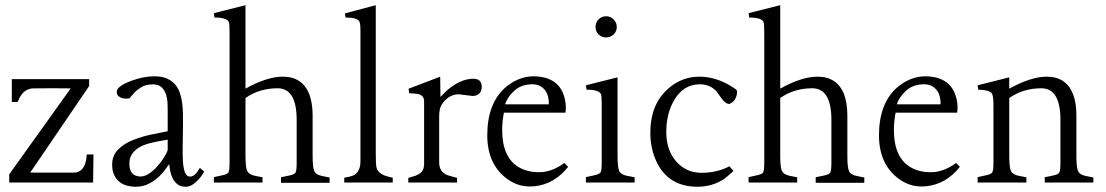

<svg xmlns="http://www.w3.org/2000/svg" viewBox="-20 -693 4199 729"><path d="M318.4 -392.6V-366.2L94.7 -37.6H260.3Q297.4 -37.6 307.1 -85.4L309.6 -106.4H335L333.5 0H15.1V-31.2L248.5 -357.4Q181.2 -358.4 106 -357.4Q68.4 -356.4 50.3 -313Q47.9 -307.6 46.9 -305.7H24.9V-392.6Z M755.4 -41.5Q754.4 -39.1 748.3 -29.8Q742.2 -20.5 732.7 -10.3Q723.1 0 710.9 8.1Q698.7 16.1 685.5 16.1Q666.5 16.1 654.8 7.3Q643.1 -1.5 636.2 -14.6Q629.4 -27.8 626.5 -42.7Q623.5 -57.6 622.6 -69.3Q619.1 -66.4 609.9 -52.7Q600.6 -39.1 585 -23.7Q569.3 -8.3 546.6 3.9Q523.9 16.1 494.1 16.1Q479.5 16.1 463.6 12.2Q447.8 8.3 435.1 -1.2Q422.4 -10.7 414.1 -27.1Q405.8 -43.5 405.8 -67.9Q405.8 -102.5 428.7 -125.5Q451.7 -148.4 485.8 -161.6Q520 -174.8 548.6 -180.9Q577.1 -187 616.7 -194.8V-276.4Q616.7 -287.1 616 -303.5Q615.2 -319.8 610.1 -335.2Q605 -350.6 593.5 -361.6Q582 -372.6 560.5 -372.6Q534.2 -372.6 517.3 -362.3Q500.5 -352.1 492.7 -343.8Q484.9 -335.4 471.2 -319.3Q454.6 -317.4 445.1 -320.1Q435.5 -322.8 429.4 -328.4Q423.3 -334 423.3 -343.8Q423.3 -357.9 444.8 -370.6Q466.3 -383.3 500.7 -393.3Q535.2 -403.3 565.9 -403.3Q593.8 -403.3 612.8 -395.3Q631.8 -387.2 644 -373.3Q656.2 -359.4 662.6 -341.1Q668.9 -322.8 671.6 -302.2Q674.3 -281.7 674.6 -260.3Q674.8 -238.8 674.8 -218.8Q674.8 -181.6 673.8 -146.5Q672.9 -111.3 674.3 -83.7Q675.8 -56.2 681.9 -39.3Q688 -22.5 702.1 -22.5Q720.2 -22.5 738.8 -55.7ZM616.7 -162.6Q577.1 -156.7 549.1 -149.4Q521 -142.1 504.6 -130.9Q488.3 -119.6 479.7 -105.7Q471.2 -91.8 471.2 -71.8Q471.2 -22.9 514.2 -22.9Q529.8 -22.9 546.4 -34.2Q563 -45.4 577.1 -61.3Q591.3 -77.1 602.1 -94.2Q612.8 -111.3 616.7 -122.6Z M1034.7 -357.9Q964.4 -357.9 912.1 -320.8V-102.1Q912.1 -57.1 918.7 -43.7Q925.3 -30.3 948.2 -25.4L976.6 -20V0H792V-20.5L825.7 -27.8Q843.8 -31.7 847.7 -39.1Q851.6 -47.4 851.6 -74.7V-568.8Q851.6 -602.1 849.1 -608.4Q842.8 -626.5 794.4 -626.5L792 -643.1L912.1 -673.3V-356.4Q993.7 -401.9 1053.7 -401.9Q1128.9 -401.9 1154.8 -334Q1166.5 -301.8 1167 -256.8V-101.1Q1167 -56.2 1173.6 -42.7Q1180.2 -29.3 1202.6 -24.9L1231.4 -19V1H1046.9V-20L1080.1 -26.9Q1098.6 -30.8 1102.5 -38.6Q1106.4 -46.9 1106.4 -74.2V-241.2Q1105.5 -356.9 1034.7 -357.9Z M1406.7 -673.3V-110.8Q1406.7 -66.9 1409.7 -56.6Q1415 -37.1 1438.5 -27.3Q1451.2 -22.5 1471.2 -18.1V0H1287.1V-18.1Q1290 -19 1308.1 -22.5Q1348.6 -30.8 1348.6 -81.1V-573.7Q1348.6 -603.5 1344.7 -610.8Q1336.4 -626.5 1292 -626.5L1289.6 -642.1Z M1774.9 -328.6 1721.7 -335Q1681.6 -334.5 1656.2 -294.4Q1647.5 -279.8 1647.5 -250V-76.2Q1647.5 -40 1679.2 -27.8Q1679.7 -27.3 1696.8 -22.7Q1713.9 -18.1 1715.3 -17.6V0H1530.3V-17.6Q1531.7 -18.6 1540 -20.5Q1575.2 -28.8 1585 -46.4Q1589.8 -56.2 1590.3 -67.9V-308.1Q1590.3 -331.5 1565.4 -336.4Q1558.1 -337.9 1533.7 -338.9L1531.2 -356L1651.4 -401.9L1652.3 -324.7L1669.4 -342.8Q1724.6 -394 1777.3 -394Q1808.6 -394 1809.1 -363.8Q1809.1 -339.4 1789.1 -331.1Q1782.2 -328.6 1774.9 -328.6Z M2003.4 -403.3Q2097.2 -403.3 2121.1 -330.1Q2131.8 -296.9 2127 -265.1H1893.1Q1886.7 -230 1886.7 -199.7Q1886.7 -96.7 1948.2 -59.1Q1981 -39.1 2026.9 -39.1Q2074.7 -39.1 2123 -74.2L2137.2 -59.6L2123.5 -43.5Q2067.9 14.6 1991.7 15.1Q1946.3 15.1 1907.7 -12.2Q1830.1 -67.4 1830.1 -179.2Q1830.1 -297.4 1896 -358.4Q1945.8 -401.9 2003.4 -403.3ZM1897.9 -296.9H2064Q2064 -335.4 2046.4 -354.2Q2028.8 -373 2001.5 -373Q1959 -373 1932.1 -347.9Q1905.3 -322.8 1897.9 -296.9Z M2324.7 -399.4V-102.1Q2324.7 -57.1 2331.1 -43.7Q2337.4 -30.3 2360.8 -25.4L2389.6 -20V0H2204.6V-20.5L2238.3 -27.8Q2256.3 -31.7 2260.7 -39.1Q2264.6 -47.4 2264.6 -74.7V-294.4Q2264.6 -328.1 2261.7 -335.4Q2254.9 -352.5 2207 -352.5L2204.6 -369.1ZM2241.2 -590.3Q2241.2 -607.4 2252.7 -619.4Q2264.2 -631.3 2281.2 -631.3Q2297.9 -631.3 2309.8 -619.4Q2321.8 -607.4 2321.8 -590.3Q2321.8 -573.7 2309.8 -562.3Q2297.9 -550.8 2281.2 -550.8Q2264.2 -550.8 2252.7 -562.3Q2241.2 -573.7 2241.2 -590.3Z M2538.6 -311Q2509.8 -260.3 2509.8 -191.7Q2509.8 -123 2547.4 -80.1Q2585 -37.1 2643.1 -36.9Q2701.2 -36.6 2749.5 -61.5L2765.1 -44.4Q2741.7 -22 2729.5 -13.7Q2685.5 15.6 2628.9 16.1Q2518.1 16.1 2473.1 -78.1Q2449.2 -127.9 2449.2 -189.5Q2449.2 -292.5 2511.7 -351.6Q2564.9 -401.9 2635.3 -401.9Q2706.5 -401.9 2773.9 -354Q2782.2 -348.6 2775.9 -327.6Q2769.5 -306.6 2749.5 -298.3Q2734.4 -298.3 2718.5 -321Q2702.6 -343.8 2700.2 -346.2Q2676.3 -372.6 2637.7 -373Q2574.2 -373 2538.6 -311Z M3064.9 -357.9Q2994.6 -357.9 2942.4 -320.8V-102.1Q2942.4 -57.1 2949 -43.7Q2955.6 -30.3 2978.5 -25.4L3006.8 -20V0H2822.3V-20.5L2856 -27.8Q2874 -31.7 2877.9 -39.1Q2881.8 -47.4 2881.8 -74.7V-568.8Q2881.8 -602.1 2879.4 -608.4Q2873 -626.5 2824.7 -626.5L2822.3 -643.1L2942.4 -673.3V-356.4Q3023.9 -401.9 3084 -401.9Q3159.2 -401.9 3185.1 -334Q3196.8 -301.8 3197.3 -256.8V-101.1Q3197.3 -56.2 3203.9 -42.7Q3210.4 -29.3 3232.9 -24.9L3261.7 -19V1H3077.1V-20L3110.4 -26.9Q3128.9 -30.8 3132.8 -38.6Q3136.7 -46.9 3136.7 -74.2V-241.2Q3135.7 -356.9 3064.9 -357.9Z M3490.7 -403.3Q3584.5 -403.3 3608.4 -330.1Q3619.1 -296.9 3614.3 -265.1H3380.4Q3374 -230 3374 -199.7Q3374 -96.7 3435.5 -59.1Q3468.3 -39.1 3514.2 -39.1Q3562 -39.1 3610.4 -74.2L3624.5 -59.6L3610.8 -43.5Q3555.2 14.6 3479 15.1Q3433.6 15.1 3395 -12.2Q3317.4 -67.4 3317.4 -179.2Q3317.4 -297.4 3383.3 -358.4Q3433.1 -401.9 3490.7 -403.3ZM3385.3 -296.9H3551.3Q3551.3 -335.4 3533.7 -354.2Q3516.1 -373 3488.8 -373Q3446.3 -373 3419.4 -347.9Q3392.6 -322.8 3385.3 -296.9Z M3934.6 -357.9Q3864.7 -357.9 3812 -320.8V-102.1Q3812 -57.1 3818.4 -43.7Q3824.7 -30.3 3848.1 -25.4L3877 -20V0H3691.9V-20.5L3725.6 -27.8Q3743.7 -31.7 3748 -39.1Q3752 -47.4 3752 -74.7V-294.4Q3752 -329.6 3745.6 -338.9Q3733.9 -352.1 3694.3 -352.5L3691.9 -369.1L3812 -399.4V-356.4Q3895 -401.9 3954.1 -401.9Q4028.3 -401.9 4054.2 -335.4Q4066.9 -303.2 4066.9 -256.8V-101.1Q4066.9 -56.2 4073.5 -42.7Q4080.1 -29.3 4102.5 -24.9L4131.3 -19V0H3946.8V-20L3980 -26.9Q3998.5 -30.8 4002.4 -38.6Q4006.3 -46.9 4006.3 -74.2V-241.2Q4005.4 -356.9 3934.6 -357.9Z"/></svg>

Font: Lancelot
Style: Regular
Weight: 400
Designer: Marion Kadi
Foundry: Marion Kadi, Anton Koovit
Version: 1.004